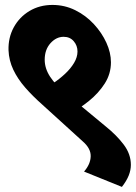

<svg xmlns="http://www.w3.org/2000/svg" viewBox="-20 -698 548 771"><path d="M469.5 52.5 317.5 -9Q343.5 -38.8 344.2 -70.5Q345 -102.2 311.5 -131L149.2 -278.5Q111.5 -311.8 81.2 -346.4Q51 -381 33.4 -418.1Q15.8 -455.2 14.2 -496.5Q12.8 -546.8 35.2 -588.1Q57.8 -629.5 98.4 -653.9Q139 -678.2 190.8 -678.2Q239.5 -678.2 282.1 -657.1Q324.8 -636 356.9 -601.2Q389 -566.5 407.2 -526.5Q425.5 -486.5 425.5 -447.8Q425.5 -401.5 400.6 -362.6Q375.8 -323.8 337.4 -292.8Q299 -261.8 257.2 -238.8L144.2 -336.8Q167.8 -346.5 193.4 -363.6Q219 -380.8 241.2 -401.5Q263.5 -422.2 277.4 -445.4Q291.2 -468.5 291.2 -491.2Q291.2 -515 276 -532.6Q260.8 -550.2 235.5 -550.2Q205.8 -550.2 182.6 -524.4Q159.5 -498.5 159.5 -458.2Q159.5 -423.2 181.2 -389.9Q203 -356.5 248 -320L405.2 -189.8Q448.2 -155.2 476.9 -117.2Q505.5 -79.2 505.5 -36Q505.5 -14.8 496.8 7Q488 28.8 469.5 52.5Z"/></svg>

Font: Eczar
Style: Regular
Weight: 400
Designer: Vaibhav Singh
Foundry: Rosetta Type Foundry
Version: Version 2.000